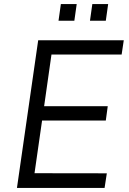

<svg xmlns="http://www.w3.org/2000/svg" viewBox="-20 -920 634 940"><path d="M63 0 167 -723H586L575.5 -653H232L196 -400H507.5L498 -330H186L149 -72L503 -71.5L492 0ZM420.5 -818.5 432 -900H509.5L498 -818.5ZM266.5 -818.5 278 -900H355.5L344 -818.5Z"/></svg>

Font: Public Sans Light
Style: Italic
Weight: 300
Italic angle: -8°
Designer: The Public Sans project authors (U.S. Web Design System). Libre Franklin designed by Pablo Impallari and Rodrigo Fuenzal
Version: Version 1.007; ttfautohint (v1.8.1) -l 8 -r 50 -G 200 -x 14 